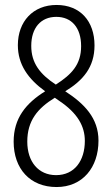

<svg xmlns="http://www.w3.org/2000/svg" viewBox="-20 -744 452 774"><path d="M208 -724C113 -724 52 -657 52 -562C52 -484 93 -426 162 -376C85 -328 35 -268 35 -173C35 -64 101 10 208 10C313 10 377 -69 377 -177C377 -268 320 -326 243 -376C315 -420 361 -473 361 -561C361 -659 303 -724 208 -724ZM207 -676C269 -676 307 -632 307 -558C307 -484 269 -444 205 -403C141 -445 106 -490 106 -559C106 -631 144 -676 207 -676ZM90 -173C90 -257 131 -307 201 -350L218 -338C293 -288 322 -235 322 -176C322 -97 281 -38 206 -38C135 -38 90 -92 90 -173Z"/></svg>

Font: Noto Sans Gujarati ExtraCondensed Light
Style: Regular
Weight: 300
Width: 2
Designer: Jelle Bosma - Monotype Design Team, Universal Thirst
Foundry: Monotype Imaging Inc.
Version: Version 2.106